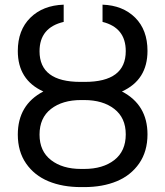

<svg xmlns="http://www.w3.org/2000/svg" viewBox="-20 -780 698 811"><path d="M163.1 -393.6Q55.2 -442.4 55.2 -564.5Q55.2 -652.8 108.2 -705.1Q161.1 -757.3 249 -760.3V-687.5Q147 -663.6 147 -563.5Q147 -434.1 319.8 -434.1H338.4Q511.2 -434.1 511.2 -564Q511.2 -663.1 413.1 -687.5V-760.3Q498.5 -757.3 550.8 -705.6Q603 -653.8 603 -564.9Q603 -442.4 495.1 -393.6Q603 -337.4 603 -212.4Q603 -140.6 567.9 -89.8Q532.7 -39.1 473.1 -14.4Q413.6 10.3 335.4 10.3H322.3Q244.1 10.3 184.6 -14.4Q125 -39.1 90.1 -89.6Q55.2 -140.1 55.2 -211.4Q55.2 -337.4 163.1 -393.6ZM335.4 -357.4H322.3Q243.7 -357.4 195.3 -319.8Q147 -282.2 147 -211.4Q147 -141.6 195.3 -104Q243.7 -66.4 322.3 -66.4H335.4Q414.6 -66.4 462.9 -104Q511.2 -141.6 511.2 -212.4Q511.2 -282.2 462.9 -319.8Q414.6 -357.4 335.4 -357.4Z"/></svg>

Font: Bert Sans Medium
Style: Regular
Weight: 500
Designer: Christian Robertson, Adam Twardoch, & Cristiano Sobral
Foundry: Google
Version: Version 12.135;January 10, 2020;FontCreator 12.0.0.2547 64-b